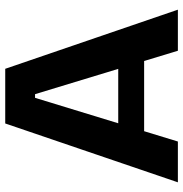

<svg xmlns="http://www.w3.org/2000/svg" viewBox="-3 -697 700 734"><g transform="rotate(-90 347.0 -330.0)"><path d="M17 0 242 -660H451L677 0H520L354 -546H340L173 0ZM143 -129V-228H571V-129Z"/></g></svg>

Font: Bricolage Grotesque 48pt Condensed ExtraBold
Style: Bold
Weight: 700
Version: Version 1.000;gftools[0.9.30]